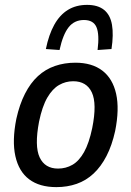

<svg xmlns="http://www.w3.org/2000/svg" viewBox="-20 -758 538 787"><path d="M211 9Q142 9 99.5 -23Q57 -55 43 -118Q29 -181 47 -271Q60 -330 82.5 -374Q105 -418 135.5 -446Q166 -474 205 -487.5Q244 -501 289 -501Q357 -501 399.5 -468.5Q442 -436 456 -373.5Q470 -311 452 -221Q439 -162 416.5 -118.5Q394 -75 363.5 -46.5Q333 -18 294.5 -4.5Q256 9 211 9ZM218 -67Q250 -67 277 -82.5Q304 -98 324.5 -134.5Q345 -171 358 -233Q378 -333 356.5 -379Q335 -425 280 -425Q249 -425 222 -409.5Q195 -394 174 -358Q153 -322 140 -259Q121 -159 142.5 -113Q164 -67 218 -67ZM224 -553 168 -557Q180 -616 202.5 -656.5Q225 -697 258.5 -717.5Q292 -738 337 -738Q381 -738 406.5 -717.5Q432 -697 439 -656.5Q446 -616 437 -557L380 -553Q388 -617 375.5 -646.5Q363 -676 324 -676Q285 -676 261.5 -646.5Q238 -617 224 -553Z"/></svg>

Font: Nunito Sans 10pt Condensed SemiBold
Style: Italic
Weight: 600
Width: 3
Italic angle: -9°
Designer: Vernon Adams
Foundry: Vernon Adams
Version: Version 3.101;gftools[0.9.27]